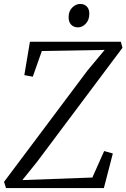

<svg xmlns="http://www.w3.org/2000/svg" viewBox="-26 -955 642 975"><path d="M4.5 0 -5.5 -31.5 418 -596.5 505.5 -701.5 186.5 -696 140.5 -565.5 97.5 -573.5 126 -743H587.5L596 -712.5L162 -133L87.5 -40.5L443 -53.5L503 -188L547 -175.5L501.5 0ZM370 -816Q356 -816 345 -822.2Q334 -828.5 328 -840.5Q322 -852.5 322.5 -869.5Q322.5 -898 340.8 -916.5Q359 -935 381.5 -935Q402 -935 415 -921.8Q428 -908.5 427.5 -884.5Q427.5 -854 409.8 -835Q392 -816 370 -816Z"/></svg>

Font: Merriweather 48pt Light
Style: Italic
Weight: 300
Italic angle: -7.8°
Version: Version 2.101